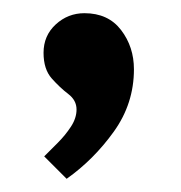

<svg xmlns="http://www.w3.org/2000/svg" viewBox="-20 -144 275 291"><path d="M108 -124Q144 -124 163.5 -98.5Q183 -73 183 -39Q183 13 152.5 55.5Q122 98 81 127Q73 119 64 110Q55 101 47 93Q56 84 67.5 72.5Q79 61 87.5 48Q96 35 96 22Q96 8 83.5 -1.5Q71 -11 58.5 -25Q46 -39 46 -64Q46 -90 64.5 -107Q83 -124 108 -124Z"/></svg>

Font: Rosario Light Light
Style: Regular
Weight: 300
Version: Version 1.101; ttfautohint (v1.8.1.43-b0c9)